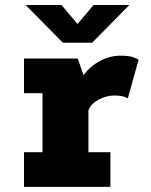

<svg xmlns="http://www.w3.org/2000/svg" viewBox="-20 -728 590 748"><path d="M73.5 0V-135H145.5V-365H73.5V-500H283L305.5 -435Q331.5 -470.5 370.2 -490.8Q409 -511 448.5 -511Q484.5 -511 500.5 -504.5Q516.5 -498 520 -495.5L478 -345Q474.5 -347.5 461.2 -351.8Q448 -356 426 -356Q394.5 -356 364.2 -339.8Q334 -323.5 324.5 -298V-135H410V0ZM80 -708.5H219.5L282 -634.5L344.5 -708.5H484L339 -561.5H225Z"/></svg>

Font: Trispace SemiCondensed ExtraBold
Style: Regular
Weight: 800
Width: 4
Designer: Tyler Finck
Foundry: Etcetera Type Company
Version: Version 1.210; ttfautohint (v1.8.3)